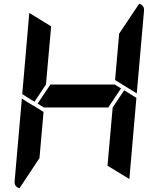

<svg xmlns="http://www.w3.org/2000/svg" viewBox="-20 -1018 856 1036"><path d="M633 -541 564 -438H217L183 -459L252 -562H599ZM166 -469 100 -510 138 -948 256 -876 228 -562ZM650 -531 716 -490 678 -52 560 -124 588 -438ZM731 -998Q760 -989 757 -959L718 -514L601 -586L623 -838H624ZM193 -165 85 -2Q56 -11 59 -41L98 -486L154 -451L160 -448L215 -414Z"/></svg>

Font: DSEG7 Modern
Style: Bold Italic
Weight: 700
Italic angle: -5°
Designer: Keshikan(Twitter:@keshinomi_88pro)
Version: Version 0.46